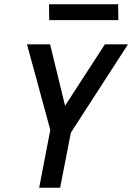

<svg xmlns="http://www.w3.org/2000/svg" viewBox="-20 -877 618 897"><path d="M163 0 215 -270 106 -670H214L284 -383L470 -670H578L311 -257L261 0ZM533 -783H210L209 -857H532Z"/></svg>

Font: Lode Dark Term
Style: Bold Italic
Weight: 700
Italic angle: -11°
Monospace: yes
Designer: Belleve Invis
Foundry: Belleve Invis
Version: Version 29.2.0